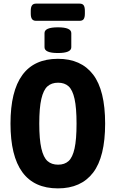

<svg xmlns="http://www.w3.org/2000/svg" viewBox="-20 -1033 639 1061"><path d="M38 -350Q38 -708 300 -708Q428 -708 494.5 -621Q561 -534 561 -350Q561 -166 494.5 -79Q428 8 300 8Q38 8 38 -350ZM403 -350Q403 -437 392 -486.5Q381 -536 359 -556Q337 -576 301 -576Q265 -576 242.5 -556Q220 -536 208.5 -486.5Q197 -437 197 -350Q197 -263 208.5 -213Q220 -163 242.5 -143Q265 -123 301 -123Q337 -123 359 -143Q381 -163 392 -212.5Q403 -262 403 -350ZM226 -772V-850Q226 -882 300 -882Q374 -882 374 -850V-772Q374 -740 300 -740Q226 -740 226 -772ZM150 -958V-973Q150 -994 157 -1003.5Q164 -1013 179 -1013H420Q436 -1013 442.5 -1003.5Q449 -994 449 -973V-958Q449 -937 442.5 -927.5Q436 -918 420 -918H179Q164 -918 157 -927.5Q150 -937 150 -958Z"/></svg>

Font: Asap Condensed
Style: Bold
Weight: 700
Designer: Pablo Cosgaya
Foundry: Omnibus-Type
Version: Version 1.010; ttfautohint (v1.8)